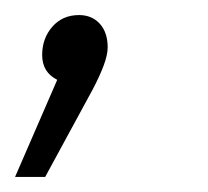

<svg xmlns="http://www.w3.org/2000/svg" viewBox="-48 -101 276 255"><path d="M-28 134 28 5Q8 -5 8 -28Q8 -50 21.5 -65.5Q35 -81 57 -81Q74 -81 84.5 -69.5Q95 -58 95 -38Q95 -28 89.5 -13.5Q84 1 75 18L12 134Z"/></svg>

Font: Radio Canada Light
Style: Italic
Weight: 300
Italic angle: -12°
Designer: Charles Daoud, Etienne Aubert Bonn, Alexandre Saumier Demers, Jacques Le Bailly
Foundry: Radio-Canada
Version: Version 2.104; ttfautohint (v1.8.4.7-5d5b);gftools[0.9.28.de